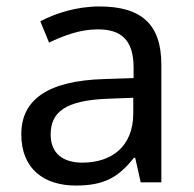

<svg xmlns="http://www.w3.org/2000/svg" viewBox="-20 -565 601 595"><path d="M288 -545C218 -545 152 -524 105 -499L132 -433C176 -454 227 -474 283 -474C353 -474 394 -444 394 -355V-323L303 -320C128 -315 46 -256 46 -149C46 -40 118 10 215 10C305 10 348 -17 395 -76H399L416 0H480V-365C480 -490 418 -545 288 -545ZM314 -259 393 -262V-214C393 -110 325 -61 235 -61C177 -61 137 -88 137 -148C137 -216 180 -254 314 -259Z"/></svg>

Font: Noto Sans Nandinagari
Style: Regular
Weight: 400
Designer: Ek Type
Foundry: Ek Type
Version: Version 1.002